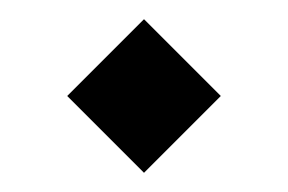

<svg xmlns="http://www.w3.org/2000/svg" viewBox="-20 -450 300 200"><path d="M50 -350 130 -430 210 -350 130 -270Z"/></svg>

Font: Hoc Opus
Style: Regular
Weight: 400
Version: Version 1.001